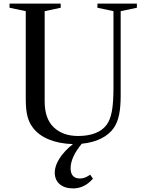

<svg xmlns="http://www.w3.org/2000/svg" viewBox="-20 -790 814 1066"><path d="M496 202 481 180C469.7 187.3 459.8 192.7 451.5 196C443.2 199.3 434.3 201 425 201C389.7 201 372 182 372 144C372 103.3 392.7 58 434 8C474.7 4 510.2 -5.5 540.5 -20.5C570.8 -35.5 594.7 -55.3 612 -80C625.3 -99.3 635 -123.3 641 -152C647 -180.7 650 -216 650 -258V-728L740 -747V-770H521V-747L610 -728V-300C610 -246.7 607 -204 601 -172C595 -140 585.3 -115 572 -97C556.7 -76.3 535.5 -60.8 508.5 -50.5C481.5 -40.2 450 -35 414 -35C357.3 -35 312.2 -51 278.5 -83C244.8 -115 228 -163 228 -227V-728L317 -747V-770H33V-747L123 -728V-242C123 -200.7 126.2 -168 132.5 -144C138.8 -120 148.7 -99.3 162 -82C183.3 -53.3 213.3 -31.2 252 -15.5C290.7 0.2 335 8.7 385 10C353 35.3 328.2 61.8 310.5 89.5C292.8 117.2 284 143.3 284 168C284 195.3 293.2 216.8 311.5 232.5C329.8 248.2 354.7 256 386 256C428 256 464.7 238 496 202Z"/></svg>

Font: Libre Caslon Text
Style: Regular
Weight: 400
Designer: Pablo Impallari, Rodrigo Fuenzalida
Foundry: Pablo Impallari, Rodrigo Fuenzalida
Version: Version 1.000; ttfautohint (v0.93) -l 8 -r 50 -G 200 -x 14 -